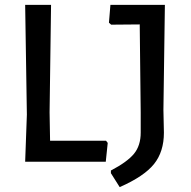

<svg xmlns="http://www.w3.org/2000/svg" viewBox="-20 -662 781 786"><path d="M185 -86H414L421 -77L413 0H83L90 -193L83 -642H189L183 -202ZM655 -642 649 -212 651 -119Q651 -41 610.5 9.5Q570 60 470 104L434 47V36Q501 1 528.5 -32.5Q556 -66 556 -119V-202L552 -562L435 -561L426 -569L432 -642Z"/></svg>

Font: Alegreya Sans SC Medium
Style: Regular
Weight: 500
Designer: Juan Pablo del Peral
Foundry: Huerta Tipografica
Version: Version 2.001;PS 002.001;hotconv 1.0.88;makeotf.lib2.5.64775